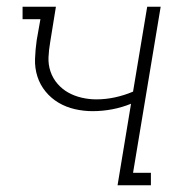

<svg xmlns="http://www.w3.org/2000/svg" viewBox="-20 -550 540 570"><path d="M329 0 369 -242Q342 -231 313 -225.5Q284 -220 255 -220Q228 -220 202 -226Q176 -232 154 -245Q132 -258 115.5 -278Q99 -298 91 -323Q83 -348 84 -375.5Q85 -403 89 -431L100 -493H47V-530H146L129 -425Q125 -402 124 -380Q123 -358 130 -337.5Q137 -317 151 -301Q165 -285 183 -275Q201 -265 222.5 -260Q244 -255 266 -255Q294 -255 321.5 -261Q349 -267 375 -278L417 -530H457L375 -37H428V0Z"/></svg>

Font: Iosevka Slab Extralight
Style: Italic
Weight: 200
Italic angle: -9°
Monospace: yes
Designer: Belleve Invis
Foundry: Belleve Invis
Version: Version 11.1.1; ttfautohint (v1.8.3)